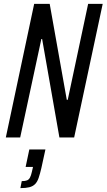

<svg xmlns="http://www.w3.org/2000/svg" viewBox="-20 -708 549 989"><path d="M10 0 156 -688H236L324 -194H329L434 -688H509L362 0H286L197 -507H193L84 0ZM85 261 92 225Q110 225 119.5 221Q129 217 134.5 206.5Q140 196 144 178L150 152H112L131 62H214L193 158Q186 188 179 208.5Q172 229 160.5 240.5Q149 252 131 256.5Q113 261 85 261Z"/></svg>

Font: Saira Condensed
Style: Italic
Weight: 400
Width: 3
Italic angle: -12°
Designer: Hector Gatti with collaboration of the Omnibus-Type team
Foundry: Omnibus-Type
Version: Version 1.100